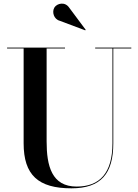

<svg xmlns="http://www.w3.org/2000/svg" viewBox="-20 -1009 753 1044"><path d="M305 -896 443.5 -844 446 -847 356.5 -967C333 -1002 290 -990.5 276 -968.5C261 -944 272.5 -904.5 305 -896ZM18.5 -750V-745.5H108.5V-230C108.5 -57 188 15 368.5 15C529 15 596 -65 596 -230V-745.5H694V-750H497.5V-745.5H591.5V-230C591.5 -68 522 5.5 397 5.5C260.5 5.5 233.5 -108 233.5 -240V-745.5H333.5V-750Z"/></svg>

Font: Bodoni* 36pt Medium
Style: Regular
Weight: 500
Version: Version 2.3